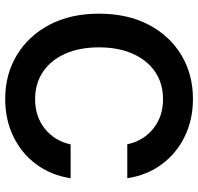

<svg xmlns="http://www.w3.org/2000/svg" viewBox="-32 -748 791 768"><g transform="rotate(90 364.0 -363.5)"><path d="M375 11.7Q277.3 11.7 200.2 -34.7Q123 -81.1 78.6 -165.3Q34.2 -249.5 34.2 -363.3Q34.2 -478 78.6 -562.5Q123 -647 200.2 -693.1Q277.3 -739.3 375 -739.3Q458.5 -739.3 526.1 -706.1Q593.8 -672.9 637.2 -613.8Q680.7 -554.7 692.4 -476.6H556.6Q543 -541 494.4 -580.3Q445.8 -619.6 376.5 -619.6Q313.5 -619.6 266.8 -587.9Q220.2 -556.2 194.6 -498.5Q168.9 -440.9 168.9 -363.3Q168.9 -286.1 194.3 -228.8Q219.7 -171.4 266.4 -139.6Q313 -107.9 376.5 -107.9Q445.3 -107.9 494.1 -146.7Q543 -185.5 557.1 -250H692.4Q680.7 -172.4 637.2 -113.3Q593.8 -54.2 526.1 -21.2Q458.5 11.7 375 11.7Z"/></g></svg>

Font: Inter Display Semi Bold
Style: Regular
Weight: 600
Designer: Rasmus Andersson
Foundry: rsms
Version: Version 4.000;git-37864ae